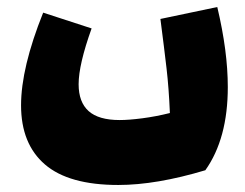

<svg xmlns="http://www.w3.org/2000/svg" viewBox="-20 -349 699 547"><path d="M629 -101Q629 46 565 136Q425 178 317 178Q176 178 108 119.5Q40 61 40 -49Q40 -156 103 -313L241 -268Q204 -165 204 -109Q204 -58 232.5 -32.5Q261 -7 321 -7Q347 -7 385.5 -12Q424 -17 464 -27Q461 -98 454.5 -154Q448 -210 437 -295L599 -329Q629 -203 629 -101Z"/></svg>

Font: Lalezar
Style: Regular
Weight: 400
Designer: Borna Izadpanah
Foundry: Borna Izadpanah
Version: Version 1.003